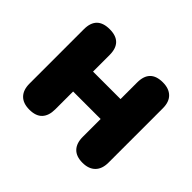

<svg xmlns="http://www.w3.org/2000/svg" viewBox="-117 -675 859 859"><g transform="rotate(45 313.0 -245.5)"><path d="M145 9Q105 9 84 -12.5Q63 -34 63 -74V-418Q63 -500 145 -500Q226 -500 226 -418V-313H400V-418Q400 -500 481 -500Q520 -500 541.5 -479Q563 -458 563 -418V-74Q563 -34 541.5 -12.5Q520 9 481 9Q441 9 420.5 -12.5Q400 -34 400 -74V-187H226V-74Q226 -34 206 -12.5Q186 9 145 9Z"/></g></svg>

Font: Chiron GoRound TC EB
Style: Regular
Weight: 700
Designer: Ryoko NISHIZUKA 西塚涼子 (kana, bopomofo & ideographs); Paul D. Hunt (Latin, Greek & Cyrillic); Sandoll Communications 산돌커뮤니
Foundry: Adobe
Version: Version 1.000;hotconv 1.1.1;makeotfexe 2.6.0